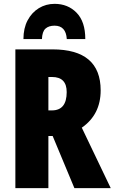

<svg xmlns="http://www.w3.org/2000/svg" viewBox="-20 -968 590 988"><path d="M250 -713.9Q498 -713.9 498 -502.9Q498 -378.4 400.9 -311L549.8 0H362.8L251 -268.1H229V0H59.1V-713.9ZM248 -571.8H229V-399.9H247.1Q323.2 -399.9 323.2 -494.1Q323.2 -571.8 248 -571.8ZM260.7 -948.2Q329.6 -948.2 374.3 -902.3Q418.9 -856.4 418.9 -767.1H323.7Q319.3 -835.9 260.7 -835.9Q231 -835.9 214.1 -820.8Q197.3 -805.7 195.8 -767.1H100.6Q100.6 -822.8 122.1 -863.3Q143.6 -903.8 179.9 -926Q216.3 -948.2 260.7 -948.2Z"/></svg>

Font: Open Sans Condensed ExtraBold
Style: Regular
Weight: 800
Width: 3
Designer: Monotype Design Team
Foundry: Monotype Imaging Inc.
Version: Version 3.000; ttfautohint (v1.8.4)